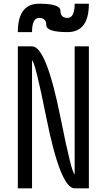

<svg xmlns="http://www.w3.org/2000/svg" viewBox="-20 -1036 587 1056"><path d="M78.1 0V-703.1V-781.2H156.2Q234.4 -781.2 312.5 -390.6Q375 -78.1 390.6 -78.1V-781.2H468.8V-78.1V0H390.6Q312.5 0 234.4 -390.6Q171.9 -703.1 156.2 -703.1V0ZM78.1 -859.4Q78.1 -1015.6 195.3 -1015.6Q312.5 -1015.6 312.5 -976.6Q312.5 -937.5 351.6 -937.5Q390.6 -937.5 390.6 -1015.6H468.8Q468.8 -859.4 351.6 -859.4Q234.4 -859.4 234.4 -898.4Q234.4 -937.5 195.3 -937.5Q156.2 -937.5 156.2 -859.4Z"/></svg>

Font: Luculent
Style: Regular
Weight: 400
Monospace: yes
Designer: Andrew Kensler
Version: Version 1.0.0-845fa02f9341